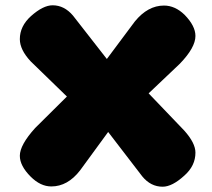

<svg xmlns="http://www.w3.org/2000/svg" viewBox="-20 -705 803 726"><path d="M233 -340 96 -473Q55 -517 55 -557Q55 -606 97 -644Q143 -685 179 -685Q223 -685 256 -646L384 -482L490 -624Q539 -684 600 -684Q642 -684 678 -649Q719 -607 719 -569Q719 -525 660 -464L542 -352L677 -211Q719 -164 719 -128Q719 -78 677 -41Q631 1 595 1Q550 1 518 -38L389 -206L283 -61Q236 0 174 0Q133 0 96 -37Q55 -78 55 -116Q55 -157 113 -221Z"/></svg>

Font: Coiny
Style: Regular
Weight: 400
Version: Version 001.001